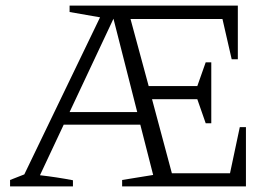

<svg xmlns="http://www.w3.org/2000/svg" viewBox="-20 -667 986 687"><path d="M716 -226 686 -312H524L595 -47H803L838 -212H860V0H417V-23L528 -41L482 -221H208L123 -40Q184 -33 241 -22V0H16V-23L67 -43L338 -605L229 -624V-647H831V-455H809L776 -599H447L512 -359H686L716 -444H736V-226ZM229 -266H471L386 -600Z"/></svg>

Font: Piazzolla Light
Style: Regular
Weight: 300
Designer: Juan Pablo del Peral
Foundry: Huerta Tipografica
Version: Version 1.330